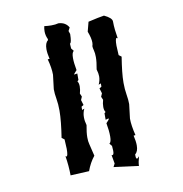

<svg xmlns="http://www.w3.org/2000/svg" viewBox="-61 -521 567 594"><g transform="rotate(-10 222.0 -224.0)"><path d="M115.7 6.6Q115.7 -6.6 114.3 -23.6Q112.8 -40.6 110.4 -54.6L113.3 -53.1Q118.2 -53.1 118.2 -76.5L116.7 -106.2L108.4 -112.4Q112.3 -137 114.5 -158.8Q116.7 -180.5 116.7 -197Q116.7 -217.2 113.8 -234Q110.8 -250.9 110.8 -264.8L116.2 -309.4Q116.2 -331.1 108.4 -359.3L114.3 -359.6Q109.9 -377.9 109.9 -390.7Q109.9 -410.5 119.6 -417.5V-421.1Q113.8 -433.2 113.8 -446Q113.8 -454.1 115.7 -462.2Q127.4 -460.7 137.7 -460.7Q150.9 -460.7 160.2 -463.3Q182.6 -462.2 192.4 -444.6L187 -434.3L190.4 -424.4Q189.9 -396.2 184.6 -395.1L185.5 -379.8L192.4 -371Q186 -367.3 186 -349.4Q186 -334.4 190.4 -310.9Q180.7 -300.7 180.7 -298.5L190.9 -300.3V-279.8L187 -276.1Q191.4 -270.3 191.4 -259.6Q191.4 -249 188 -237.7L192.4 -227.4L188 -217.2L192.9 -201L186 -196.7V-186.4L193.4 -189.3Q187.5 -177.2 187.5 -163.7Q187.5 -151.2 191.4 -138.1Q187 -115.4 187 -100Q187 -87.2 189.5 -78.6Q191.9 -69.9 198.7 -40.6Q183.6 -22 174.3 3.7ZM327.6 -439.5Q327.6 -426.3 329.1 -412.9Q330.6 -399.5 333 -385.6L330.1 -387.5Q325.2 -387.5 325.2 -363.6L326.7 -334L335 -327.8Q331.1 -303.2 328.9 -283.3Q326.7 -263.3 326.7 -246.8Q326.7 -226.7 329.6 -209.8Q332.5 -193 332.5 -179.1L327.1 -134.4Q327.1 -113.2 335 -81.3L329.1 -80.6Q333.5 -62.3 333.5 -49.4Q333.5 -30 323.7 -22.7V-19Q323.7 -8.8 327.1 -8.8Q329.6 -8.8 334.5 -15Q329.1 3.3 329.1 14.6L251 4.4L256.3 -5.9L251.5 -33L253.9 -32.6Q258.8 -32.6 258.8 -45.4L257.8 -60.8L251 -69.2Q257.3 -72.9 257.3 -90.8Q257.3 -109.5 252.9 -132.9Q262.7 -143.2 262.7 -145.4L261.2 -146.5L252.4 -143.9V-164.4L256.3 -167.7Q252 -173.6 252 -184.2Q252 -195.2 255.4 -206.2L251 -216.4L255.4 -226.7L250.5 -242.8L257.3 -247.2V-257.4L250 -254.5Q255.9 -267 255.9 -280.2Q255.9 -288.9 252 -302.1Q256.3 -324.8 256.3 -340.2Q256.3 -353 253.9 -361.6Q251.5 -370.2 251.5 -375.4Q253.4 -380.1 253.4 -386.7Q253.4 -400.3 245.1 -421.9L252.9 -451.9Q287.6 -460 303.2 -462.2Q327.6 -450.8 327.6 -439.5Z"/></g></svg>

Font: Truetypewriter PolyglOTT
Style: Regular
Weight: 400
Designer: Sergey Beatoff a.k.a. Sam_T
Version: Version 3.76